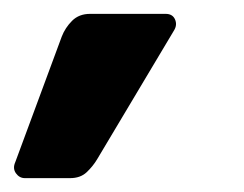

<svg xmlns="http://www.w3.org/2000/svg" viewBox="-55 -182 352 277"><path d="M34 -129Q39 -142 49 -152Q59 -162 75 -162H184Q194 -162 197.5 -154Q201 -146 196 -138L85 48Q79 58 70 66.5Q61 75 46 75H-19Q-27 75 -32 68Q-37 61 -33 52Z"/></svg>

Font: Rubik Light SemiBold
Style: Italic
Weight: 600
Italic angle: -12°
Version: Version 2.104